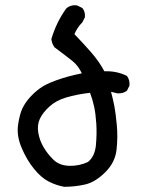

<svg xmlns="http://www.w3.org/2000/svg" viewBox="-20 -722 540 732"><path d="M224.6 -9.8Q193.4 -15.6 165 -30.3Q136.7 -44.9 109.4 -78.6Q82 -112.3 62.5 -158.2Q43 -204.1 48.8 -245.1Q54.7 -286.1 65.4 -308.6Q76.2 -331.1 93.8 -350.6Q111.3 -370.1 132.8 -385.7Q154.3 -401.4 196.3 -416.5Q238.3 -431.6 292 -442.4Q278.3 -471.7 256.3 -489.3Q234.4 -506.8 187.5 -542Q177.7 -555.7 175.8 -573.2Q185.5 -605.5 199.2 -633.8Q212.9 -662.1 232.4 -689.5Q250 -705.1 274.4 -701.2L293.9 -691.4Q305.7 -677.7 303.7 -656.2L293.9 -636.7Q274.4 -617.2 263.7 -591.8Q294.9 -559.6 326.7 -523.4Q358.4 -487.3 377.9 -450.2Q424.8 -452.1 463.9 -432.6Q475.6 -417 473.6 -395.5L463.9 -376Q448.2 -364.3 426.8 -366.2L403.3 -372.1Q411.1 -342.8 416 -317.4Q420.9 -292 425.3 -245.6Q429.7 -199.2 424.3 -150.9Q418.9 -102.5 380.9 -64.9Q342.8 -27.3 304.2 -18.6Q265.6 -9.8 224.6 -9.8ZM315.4 -104.5Q341.8 -126 345.7 -168.9Q349.6 -211.9 347.2 -250Q344.7 -288.1 338.9 -315.4Q333 -342.8 323.2 -368.2Q272.5 -362.3 232.9 -350.6Q193.4 -338.9 168 -315.4Q142.6 -292 131.8 -268.6Q121.1 -245.1 126 -215.8Q130.9 -186.5 146.5 -160.2Q162.1 -133.8 184.6 -112.3Q207 -90.8 244.6 -89.8Q282.2 -88.9 315.4 -104.5Z"/></svg>

Font: JasonHandwriting2
Style: Regular
Weight: 400
Version: Version 1.05.10